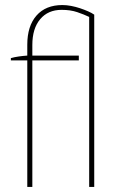

<svg xmlns="http://www.w3.org/2000/svg" viewBox="-20 -740 488 760"><path d="M333 0H353V-682H333ZM88 0H108V-501H292V-520H108V-562Q108 -627 139 -664Q170 -701 224 -701Q259 -701 285.5 -692Q312 -683 333 -673L353 -682Q343 -689 328 -695.5Q313 -702 296.5 -707.5Q280 -713 262 -716.5Q244 -720 227 -720Q161 -720 124.5 -678.5Q88 -637 88 -563V-520Q72 -519 54.5 -516.5Q37 -514 23 -510V-501H88Z"/></svg>

Font: Fixel Variable
Style: Regular
Weight: 100
Width: 3
Designer: AlfaBravo + MacPaw
Foundry: Kyrylo Tkachov, Marchela Mozhyna, Serhii Makarenko, Maria Weinstein, Zakhar Kryvoshyya
Version: Version 1.211